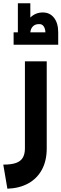

<svg xmlns="http://www.w3.org/2000/svg" viewBox="-20 -875 375 1171"><path d="M0 129Q50 129 78.5 118.5Q107 108 119.5 86Q132 64 132 30V-501H265V30Q265 105 236 159Q207 213 153.5 243Q100 273 25 276ZM63 -602V-678H89V-855H165V-768Q180 -783 199 -791Q218 -799 241 -799Q284 -799 309.5 -766.5Q335 -734 335 -678V-602ZM165 -678H257Q256 -701 246 -715Q236 -729 218 -728Q194 -728 180.5 -714Q167 -700 165 -678Z"/></svg>

Font: Alexandria SemiBold
Style: Regular
Weight: 600
Designer: Mohamed Gaber
Foundry: Kief Type Foundry
Version: Version 5.100